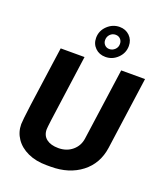

<svg xmlns="http://www.w3.org/2000/svg" viewBox="-166 -1043 1006 1166"><g transform="rotate(20 336.5 -460.5)"><path d="M266 -686 227 -404Q200 -215 200 -195Q200 -155 228 -133.5Q256 -112 305 -112Q358 -112 394.5 -142.5Q431 -173 438 -221L503 -686H657L592 -218Q577 -112 498 -51Q419 10 301 10H273Q204 10 152 -14Q100 -38 72 -79.5Q44 -121 44 -172Q44 -193 58 -300Q72 -407 97 -580L112 -686ZM292 -820Q292 -866 326 -898.5Q360 -931 405 -931Q444 -931 470 -905.5Q496 -880 496 -841Q496 -795 462.5 -762.5Q429 -730 384 -730Q344 -730 318 -755.5Q292 -781 292 -820ZM441 -834Q441 -853 429 -865.5Q417 -878 398 -878Q377 -878 362.5 -863Q348 -848 348 -826Q348 -808 360 -795.5Q372 -783 390 -783Q410 -783 425.5 -797.5Q441 -812 441 -834Z"/></g></svg>

Font: Chivo
Style: Bold Italic
Weight: 700
Italic angle: -8.05°
Designer: Hector Gatti
Foundry: Omnibus-Type
Version: Version 1.007